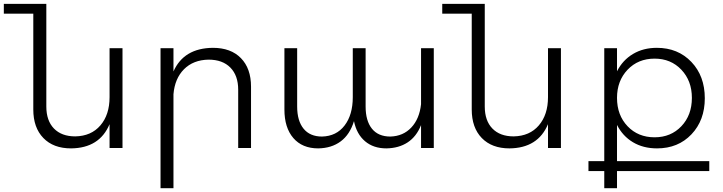

<svg xmlns="http://www.w3.org/2000/svg" viewBox="-85 -777 3798 1008"><path d="M490.2 -523.9H558.1V0H490.2V-125Q437.5 0.5 288.1 2Q195.3 2 142.6 -52.5Q89.8 -106.9 89.8 -202.1V-705.1H-64.9V-756.8H158.2V-217.8Q158.2 -143.6 198.2 -102.3Q238.3 -61 310.1 -61Q394 -62.5 442.1 -118.7Q490.2 -174.8 490.2 -267.1Z M1032.7 -525.9Q1127 -525.9 1179.9 -471.7Q1232.9 -417.5 1232.9 -321.8V0H1165.5V-306.2Q1165.5 -380.4 1124.5 -422.1Q1083.5 -463.9 1009.8 -463.9Q929.7 -462.4 881.1 -413.6Q832.5 -364.7 825.7 -282.2V210.9H757.8V-523.9H825.7V-401.9Q879.9 -524.4 1032.7 -525.9Z M2125.5 -523.9H2192.4V0H2125.5V-120.1Q2101.6 -60.1 2055.2 -29.5Q2008.8 1 1943.4 2Q1875.5 2 1831.3 -35.6Q1787.1 -73.2 1773.4 -141.1Q1752 -70.8 1703.9 -34.9Q1655.8 1 1585.4 2Q1502 2 1455.1 -52.2Q1408.2 -106.4 1408.2 -202.1V-523.9H1475.1V-217.8Q1475.1 -142.6 1508.8 -101.3Q1542.5 -60.1 1605.5 -60.1Q1681.2 -62 1724.1 -118.2Q1767.1 -174.3 1767.1 -267.1V-523.9H1834.5V-217.8Q1834.5 -142.6 1867.7 -101.3Q1900.9 -60.1 1964.4 -60.1Q2031.7 -62 2074.5 -107.7Q2117.2 -153.3 2125.5 -230Z M2792 -523.9H2859.9V0H2792V-125Q2739.3 0.5 2589.8 2Q2497.1 2 2444.3 -52.5Q2391.6 -106.9 2391.6 -202.1V-705.1H2236.8V-756.8H2460V-217.8Q2460 -143.6 2500 -102.3Q2540 -61 2611.8 -61Q2695.8 -62.5 2743.9 -118.7Q2792 -174.8 2792 -267.1Z M3638.7 68.8V121.1H3154.3V210.9H3087.4V121.1H3004.4V68.8H3087.4V-523.9H3154.3V-402.8Q3184.1 -461.4 3238.3 -493.7Q3292.5 -525.9 3363.3 -525.9Q3474.1 -525.9 3544.7 -451.9Q3615.2 -377.9 3615.2 -261.2Q3615.2 -145.5 3545.2 -71.8Q3475.1 2 3364.3 2Q3292 2 3238 -30.3Q3184.1 -62.5 3154.3 -121.1V68.8ZM3351.6 -469.2Q3265.1 -469.2 3209.7 -410.9Q3154.3 -352.5 3154.3 -263.2Q3154.3 -172.4 3209.7 -114.3Q3265.1 -56.2 3351.6 -56.2Q3437 -56.2 3492.2 -114.3Q3547.4 -172.4 3547.4 -263.2Q3547.4 -352.5 3492.2 -410.9Q3437 -469.2 3351.6 -469.2Z"/></svg>

Font: Montserrat arm Light
Style: Regular
Weight: 300
Designer: Julieta Ulanovsky
Foundry: Julieta Ulanovsky
Version: Version 6.000;PS 006.000;hotconv 1.0.88;makeotf.lib2.5.64775